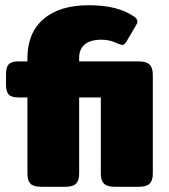

<svg xmlns="http://www.w3.org/2000/svg" viewBox="-20 -715 648 735"><path d="M85 -50V-342H51Q23 -342 13 -353.5Q3 -365 3 -392V-430Q3 -457 13 -468.5Q23 -480 51 -480H85V-493Q85 -589 146.5 -642Q208 -695 320 -695Q432 -695 494 -651Q506 -642 506 -633Q506 -626 500 -617L463 -554Q456 -543 447 -543Q445 -543 433 -547Q403 -563 369 -563Q326 -563 304.5 -545Q283 -527 283 -494V-480H512Q541 -480 553 -467.5Q565 -455 565 -429V-50Q565 -24 553 -12Q541 0 512 0H419Q390 0 378 -12Q366 -24 366 -50V-342H283V-50Q283 -24 271 -12Q259 0 230 0H137Q108 0 96.5 -12Q85 -24 85 -50Z"/></svg>

Font: Mitr SemiBold
Style: Regular
Weight: 600
Designer: Thanarat Vachiruckul
Foundry: Cadson Demak
Version: Version 1.003